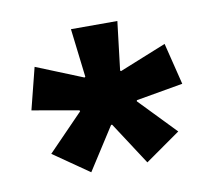

<svg xmlns="http://www.w3.org/2000/svg" viewBox="-49 -694 489 440"><g transform="rotate(-10 195.5 -473.5)"><path d="M130.5 -308 47.5 -365.5 129.5 -450 128.5 -452.5 20 -471.5 44.5 -568.5 153 -524.5 155 -526 141.5 -639H249.5L236 -526L238 -524.5L347 -568.5L371 -471.5L262 -452.5L261.5 -450L343 -365.5L261 -308L196.5 -407H194Z"/></g></svg>

Font: Anek Telugu SemiBold
Style: Regular
Weight: 600
Designer: Omkar Bhoir (Telugu), Yesha Goshar (Latin)
Foundry: Ek Type
Version: Version 1.003